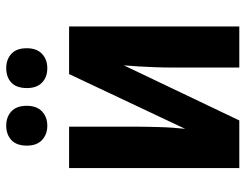

<svg xmlns="http://www.w3.org/2000/svg" viewBox="-106 -683 789 617"><g transform="rotate(-90 288.5 -374.5)"><path d="M190 -330Q190 -312 189.5 -292.5Q189 -273 188.5 -253Q188 -233 186.5 -213Q185 -193 183 -174L359 -547H512V0H380V-219Q380 -244 381 -270.5Q382 -297 383.5 -323Q385 -349 387 -371L210 0H57V-547H190ZM129 -682Q129 -716 147 -732.5Q165 -749 193 -749Q221 -749 239 -732.5Q257 -716 257 -683Q257 -651 239 -634Q221 -617 193 -617Q165 -617 147 -634Q129 -651 129 -682ZM314 -682Q314 -716 331.5 -732.5Q349 -749 378 -749Q406 -749 424 -732.5Q442 -716 442 -683Q442 -651 424 -634Q406 -617 378 -617Q349 -617 331.5 -634Q314 -651 314 -682Z"/></g></svg>

Font: Noto Sans Display Condensed
Style: Bold
Weight: 700
Width: 3
Designer: Monotype Design Team
Foundry: Monotype Imaging Inc.
Version: Version 2.003